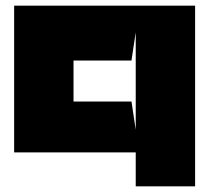

<svg xmlns="http://www.w3.org/2000/svg" viewBox="-20 -659 740 679"><path d="M460 -545V-200L445 -300H257H240V-445H257H445L460 -545ZM460 -120V0H670V-639H30V-120H460Z"/></svg>

Font: Banana Brick
Style: Regular
Weight: 400
Designer: artmaker
Foundry: artmaker
Version: Version 4.000 2011 initial release